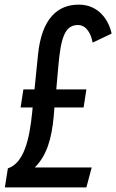

<svg xmlns="http://www.w3.org/2000/svg" viewBox="-20 -779 502 829"><path d="M81 -393 69 -315H121L119 -294C107 -175 83 -75 14 -52L1 30H353L376 -56H130C182 -107 203 -180 212 -277L215 -315H341L353 -393H223L232 -495C242 -604 256 -671 316 -671C353 -671 373 -634 380 -595L462 -634C450 -690 408 -759 320 -759C230 -759 160 -701 144 -542L129 -393Z"/></svg>

Font: Smiley Sans Oblique
Style: Regular
Weight: 400
Italic angle: -8°
Designer: oooooohmygosh, Nagisa Chen, Janine Sui, Heda Shi, Jian Li
Foundry: atelierAnchor
Version: Version 2.0.1